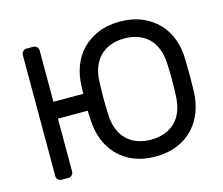

<svg xmlns="http://www.w3.org/2000/svg" viewBox="-102 -845 1152 990"><g transform="rotate(-15 474.5 -350.0)"><path d="M337 -439Q338 -495 356.5 -544.5Q375 -594 410 -630.5Q445 -667 496 -688.5Q547 -710 613 -710Q679 -710 730 -688.5Q781 -667 816 -630.5Q851 -594 869.5 -544.5Q888 -495 889 -439Q892 -350 889 -261Q887 -205 868.5 -155.5Q850 -106 815 -69Q780 -32 729.5 -11Q679 10 613 10Q547 10 496.5 -11Q446 -32 411 -69Q376 -106 357.5 -155.5Q339 -205 337 -261Q336 -273 335.5 -284.5Q335 -296 335 -309H176V-27Q176 -16 168 -8Q160 0 149 0H113Q102 0 94 -8Q86 -16 86 -27V-673Q86 -684 94 -692Q102 -700 113 -700H149Q160 -700 168 -692Q176 -684 176 -673V-399H336Q336 -409 336 -419Q336 -429 337 -439ZM794 -434Q792 -481 778.5 -516Q765 -551 741 -574Q717 -597 684.5 -608.5Q652 -620 613 -620Q574 -620 541.5 -608.5Q509 -597 485 -574Q461 -551 447 -516Q433 -481 432 -434Q430 -389 430 -350Q430 -311 432 -266Q433 -219 447 -184Q461 -149 485 -126Q509 -103 541.5 -91.5Q574 -80 613 -80Q652 -80 684.5 -91.5Q717 -103 741 -126Q765 -149 778.5 -184Q792 -219 794 -266Q796 -311 796 -350Q796 -389 794 -434Z"/></g></svg>

Font: Rubik
Style: Regular
Weight: 400
Designer: Hubert & Fischer
Foundry: Hubert & Fischer
Version: Version 1.002; ttfautohint (v1.6)